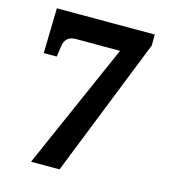

<svg xmlns="http://www.w3.org/2000/svg" viewBox="-107 -799 780 885"><g transform="rotate(15 282.5 -357.0)"><path d="M123 0H259L522 -662V-714H55L50 -499H112L119 -549C123 -582 141 -600 177 -600H387Z"/></g></svg>

Font: Noto Serif Hentaigana Bold
Style: Regular
Weight: 700
Designer: Kazuhiro Yamada
Foundry: nipponia
Version: Version 1.000